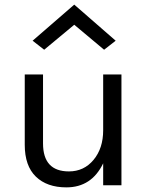

<svg xmlns="http://www.w3.org/2000/svg" viewBox="-20 -801 646 830"><path d="M505 0H426V-95Q376 9 267 9Q183 9 135 -37.5Q87 -84 87 -175V-479H166V-181Q166 -60 278 -60Q343 -60 384.5 -110Q426 -160 426 -238V-479H505ZM121 -625 301 -781 480 -625 430 -586 301 -694 171 -586Z"/></svg>

Font: Karla Neue
Style: Regular
Weight: 400
Designer: Jonathan Pinhorn
Foundry: PYRS Fontlab Ltd. / Made with FontLab
Version: Version 1.000;PS 001.001;hotconv 1.0.56